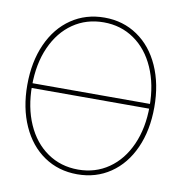

<svg xmlns="http://www.w3.org/2000/svg" viewBox="-82 -812 850 897"><g transform="rotate(10 342.5 -363.5)"><path d="M628.9 -352.5H55.7V-375H628.9ZM41 -363.3Q41 -473.1 78.9 -557.6Q116.7 -642.1 185.3 -688.7Q253.9 -735.4 342.8 -735.4Q431.2 -735.4 499.5 -688.7Q567.9 -642.1 605.7 -557.6Q643.6 -473.1 643.6 -363.3Q643.6 -253.4 605.7 -169.2Q567.9 -85 499.5 -38.6Q431.2 7.8 342.8 7.8Q253.4 7.8 185.1 -38.8Q116.7 -85.4 78.9 -169.7Q41 -253.9 41 -363.3ZM621.1 -363.3Q621.1 -466.3 585.9 -545.9Q550.8 -625.5 487.5 -669.2Q424.3 -712.9 342.8 -712.9Q260.7 -712.9 197.5 -669.4Q134.3 -626 98.9 -546.6Q63.5 -467.3 63.5 -363.3Q63.5 -260.7 98.4 -181.6Q133.3 -102.5 196.8 -58.6Q260.3 -14.6 342.8 -14.6Q424.3 -14.6 487.5 -58.3Q550.8 -102.1 585.9 -181.2Q621.1 -260.3 621.1 -363.3Z"/></g></svg>

Font: Intratopia Thin
Style: Regular
Weight: 100
Designer: Rasmus Andersson
Foundry: rsms
Version: Version 3.000;Glyphs 3.2.3 (3260)